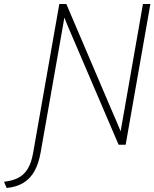

<svg xmlns="http://www.w3.org/2000/svg" viewBox="-85 -720 768 955"><path d="M-52 215 -65 184Q-23.5 179.5 5.8 164.5Q35 149.5 53.2 119.2Q71.5 89 80 39L210 -700H245L469 -175Q480 -150 492 -122Q504 -94 515 -67Q519.5 -94 524.8 -123.2Q530 -152.5 534 -175L626 -700H663L540 0H505L281 -523Q274 -540 266 -558Q258 -576 250.2 -595Q242.5 -614 235 -633Q232 -614.5 228.8 -595.5Q225.5 -576.5 222.2 -558Q219 -539.5 216 -523L117 39Q107.5 92.5 87 130Q66.5 167.5 32.5 188.8Q-1.5 210 -52 215Z"/></svg>

Font: Overpass Thin
Style: Italic
Weight: 250
Italic angle: -10°
Designer: Delve Withrington, Dave Bailey, Thomas Jockin
Foundry: Delve Fonts LLC
Version: Version 4.000